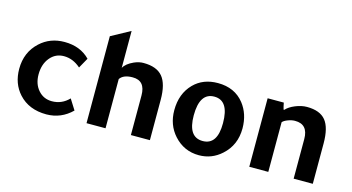

<svg xmlns="http://www.w3.org/2000/svg" viewBox="-74 -931 2254 1229"><g transform="rotate(15 1053.5 -316.5)"><path d="M449.2 -58.1Q378.4 11.7 280.8 12.2Q164.6 12.2 97.2 -62Q38.1 -127 38.1 -225.1Q38.1 -335 113.8 -404.8Q179.7 -465.8 274.9 -465.8Q379.9 -465.8 443.8 -399.9L405.8 -332Q355 -377 294.9 -377Q238.8 -377 202.9 -333.5Q167 -290 167 -222.2Q167 -159.2 202.4 -118.7Q237.8 -78.1 293 -78.1Q358.9 -78.1 405.8 -127Z M544.4 -576.2 670.4 -645V-399.9Q686.5 -430.7 736.3 -453.1Q769.5 -467.3 798.3 -466.8Q885.3 -466.8 924.8 -419.4Q964.4 -372.1 964.4 -267.1V0H838.4V-262.2Q838.4 -360.4 754.4 -359.9Q693.4 -359.9 670.4 -326.2V0H544.4Z M1291.5 -465.8Q1403.3 -465.8 1465.3 -387.2Q1517.1 -321.3 1517.6 -226.1Q1517.6 -115.2 1440.4 -45.9Q1376.5 12.2 1291.5 12.2Q1192.4 12.2 1125.5 -62Q1065.4 -128.9 1065.4 -226.1Q1065.4 -335.9 1132.3 -403.8Q1193.4 -465.8 1291.5 -465.8ZM1291.5 -82Q1388.7 -82 1388.2 -226.1Q1388.2 -376 1291.5 -376Q1194.3 -376 1194.3 -226.1Q1194.3 -82 1291.5 -82Z M1745.1 -410.2Q1765.1 -433.1 1805.2 -449.5Q1845.2 -465.8 1881.3 -465.8Q1967.3 -465.8 2005.6 -418.9Q2043.9 -372.1 2043.9 -267.1V0H1917V-262.2Q1917 -360.4 1830.1 -359.9Q1808.1 -359.9 1783.2 -350.3Q1758.3 -340.8 1749 -329.1V0H1623V-454.1H1730Q1734.9 -428.2 1740.2 -410.2Z"/></g></svg>

Font: Tajawal
Style: Bold
Weight: 700
Designer: Boutros Fonts
Foundry: Created by Boutros International 2017
Version: Version 1.700